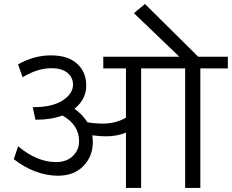

<svg xmlns="http://www.w3.org/2000/svg" viewBox="-20 -926 1143 946"><path d="M600.6 0V-272.5Q557.1 -254.3 500 -254.3Q471.7 -254.3 434.8 -259.4Q437.3 -241.7 437.3 -226Q437.3 -155.7 390.8 -107.9Q344.3 -60.2 264.9 -60.2Q210.8 -60.2 154.7 -81.1Q98.6 -102.1 48 -141.6L69.3 -205.3Q162.8 -127.4 255.3 -127.4Q307.9 -127.4 338.7 -157Q369.6 -186.6 369.6 -231Q369.6 -310.9 287.7 -356.9Q232.6 -336.2 160.3 -336.2H154.7L141.1 -397.9H144.6Q237.1 -397.9 288.4 -431Q339.7 -464.1 339.7 -508.6Q339.7 -545 311.9 -567.5Q284.1 -590 234.1 -590Q164.8 -590 91.5 -545.5L68.8 -608.7Q147.1 -653.2 231 -653.2Q315 -653.2 360 -612Q405 -570.8 405 -504Q405 -437.3 347.3 -390.3Q387.8 -360.5 410.5 -323.6Q447.9 -317 486.9 -317Q550.6 -317 600.6 -346.3V-589H488.9V-646.6H863.5L640 -861L694.1 -906.5L956.5 -646.6H1102.6V-589H967.1V0H892.3V-589H675.4V0Z"/></svg>

Font: KhulaRegular
Style: Regular
Weight: 400
Designer: Erin McLaughlin, Steve Matteson
Version: Version 1.001;PS 1.0;hotconv 1.0.72;makeotf.lib2.5.5900; ttf